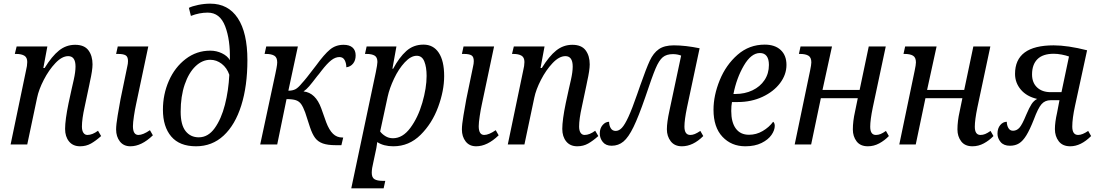

<svg xmlns="http://www.w3.org/2000/svg" viewBox="-20 -790 6009 1050"><path d="M336 -85Q336 -134 355 -226L372 -304Q374 -312 383.5 -354.5Q393 -397 393 -426Q393 -483 353 -483Q319 -483 283 -445Q247 -407 219.5 -353.5Q192 -300 183 -256L129 0H38L122 -403Q129 -431 129 -451Q129 -476 113 -485.5Q97 -495 69 -495H61L71 -536H239L217 -418H224Q264 -483 303 -514Q342 -545 391 -545Q441 -545 463.5 -515Q486 -485 486 -438Q486 -406 472 -344L468 -324L443 -206Q428 -139 428 -98Q428 -76 436 -64Q444 -52 458 -52Q485 -52 516 -75L533 -46Q504 -20 477.5 -5Q451 10 418 10Q379 10 357.5 -16.5Q336 -43 336 -85Z M615 -82Q615 -108 623.5 -158.5Q632 -209 639 -247L676 -426Q680 -442 680 -456Q680 -480 667 -487.5Q654 -495 627 -495H615L624 -536H791L724 -219Q718 -192 712.5 -155.5Q707 -119 707 -100Q707 -52 737 -52Q762 -52 800 -78L816 -50Q754 10 693 10Q656 10 635.5 -16.5Q615 -43 615 -82Z M871 -190Q871 -274 903.5 -348Q936 -422 995.5 -467.5Q1055 -513 1130 -513Q1164 -513 1194 -498.5Q1224 -484 1237 -461Q1240 -571 1211.5 -646Q1183 -721 1116 -721Q1070 -721 1024 -703L1013 -747Q1030 -756 1063.5 -763Q1097 -770 1130 -770Q1228 -770 1280.5 -690.5Q1333 -611 1333 -461Q1333 -320 1299.5 -213.5Q1266 -107 1203 -48.5Q1140 10 1052 10Q962 10 916.5 -43.5Q871 -97 871 -190ZM1234 -381Q1221 -419 1192.5 -441Q1164 -463 1130 -463Q1086 -463 1049 -427.5Q1012 -392 990 -327.5Q968 -263 968 -179Q968 -107 995 -73Q1022 -39 1067 -39Q1118 -39 1154 -89Q1190 -139 1210 -217Q1230 -295 1234 -381Z M1675 -95 1649 -175Q1638 -205 1627 -220.5Q1616 -236 1598 -242Q1580 -248 1547 -248L1496 0H1403L1486 -387Q1488 -396 1492 -417Q1496 -438 1496 -449Q1496 -476 1480 -485.5Q1464 -495 1435 -495H1427L1436 -536H1609L1557 -294Q1580 -294 1595.5 -302Q1611 -310 1632 -336Q1648 -352 1708 -431Q1753 -493 1784.5 -519Q1816 -545 1859 -545Q1891 -545 1908 -530Q1925 -515 1925 -487Q1925 -460 1911 -442.5Q1897 -425 1874 -422Q1874 -444 1865 -461Q1856 -478 1836 -478Q1814 -478 1791.5 -460.5Q1769 -443 1738 -403Q1731 -393 1725 -386Q1719 -379 1715 -374Q1686 -336 1671 -318.5Q1656 -301 1640 -290Q1706 -283 1737 -197L1764 -121Q1780 -79 1801 -58.5Q1822 -38 1852 -38H1857L1847 4H1817Q1772 4 1745.5 -5.5Q1719 -15 1703.5 -35.5Q1688 -56 1675 -95Z M2035 -394Q2044 -438 2044 -451Q2044 -477 2028.5 -486Q2013 -495 1985 -495H1976L1985 -536H2148L2126 -414H2130Q2163 -476 2202 -511Q2241 -546 2296 -546Q2350 -546 2379.5 -501.5Q2409 -457 2409 -374Q2409 -294 2376 -204.5Q2343 -115 2280 -52.5Q2217 10 2131 10Q2078 10 2043 -13Q2042 -9 2040.5 4.5Q2039 18 2035 35L2022 96Q2013 132 2013 155Q2013 181 2028 190Q2043 199 2072 199H2087L2078 240H1901ZM2313 -375Q2313 -423 2300.5 -454Q2288 -485 2259 -485Q2227 -485 2193.5 -449Q2160 -413 2135 -360Q2110 -307 2100 -261L2059 -71Q2069 -57 2087.5 -45.5Q2106 -34 2129 -34Q2182 -34 2224 -90.5Q2266 -147 2289.5 -228Q2313 -309 2313 -375Z M2506 -82Q2506 -108 2514.5 -158.5Q2523 -209 2530 -247L2567 -426Q2571 -442 2571 -456Q2571 -480 2558 -487.5Q2545 -495 2518 -495H2506L2515 -536H2682L2615 -219Q2609 -192 2603.5 -155.5Q2598 -119 2598 -100Q2598 -52 2628 -52Q2653 -52 2691 -78L2707 -50Q2645 10 2584 10Q2547 10 2526.5 -16.5Q2506 -43 2506 -82Z M3055 -85Q3055 -134 3074 -226L3091 -304Q3093 -312 3102.5 -354.5Q3112 -397 3112 -426Q3112 -483 3072 -483Q3038 -483 3002 -445Q2966 -407 2938.5 -353.5Q2911 -300 2902 -256L2848 0H2757L2841 -403Q2848 -431 2848 -451Q2848 -476 2832 -485.5Q2816 -495 2788 -495H2780L2790 -536H2958L2936 -418H2943Q2983 -483 3022 -514Q3061 -545 3110 -545Q3160 -545 3182.5 -515Q3205 -485 3205 -438Q3205 -406 3191 -344L3187 -324L3162 -206Q3147 -139 3147 -98Q3147 -76 3155 -64Q3163 -52 3177 -52Q3204 -52 3235 -75L3252 -46Q3223 -20 3196.5 -5Q3170 10 3137 10Q3098 10 3076.5 -16.5Q3055 -43 3055 -85Z M3627 -83Q3627 -121 3641 -185L3705 -486Q3684 -494 3660 -494Q3625 -494 3604.5 -477Q3584 -460 3565 -415Q3546 -370 3509 -259Q3472 -152 3444.5 -95.5Q3417 -39 3389.5 -16Q3362 7 3325 7Q3293 7 3276.5 -13.5Q3260 -34 3260 -60Q3260 -88 3275.5 -106Q3291 -124 3311 -124Q3311 -104 3320 -89Q3329 -74 3347 -74Q3365 -74 3381 -91Q3397 -108 3417 -151.5Q3437 -195 3465 -276L3481 -322Q3514 -416 3533.5 -458Q3553 -500 3583 -521Q3613 -542 3665 -542Q3728 -542 3806 -526L3737 -202Q3723 -134 3723 -98Q3723 -52 3755 -52Q3767 -52 3779.5 -57Q3792 -62 3810 -74L3826 -46Q3770 10 3709 10Q3669 10 3648 -17.5Q3627 -45 3627 -83Z M3882 -190Q3882 -268 3916 -351.5Q3950 -435 4013.5 -490.5Q4077 -546 4162 -546Q4218 -546 4249.5 -516.5Q4281 -487 4281 -435Q4281 -382 4246 -335.5Q4211 -289 4150 -260.5Q4089 -232 4015 -232H3983Q3979 -212 3979 -183Q3979 -121 4004 -87Q4029 -53 4076 -53Q4116 -53 4151 -73.5Q4186 -94 4208 -124Q4212 -122 4214.5 -115.5Q4217 -109 4217 -102Q4217 -78 4199 -52Q4181 -26 4144.5 -8Q4108 10 4056 10Q3980 10 3931 -42Q3882 -94 3882 -190ZM4001 -276Q4053 -276 4095 -296Q4137 -316 4161 -352Q4185 -388 4185 -435Q4185 -467 4172.5 -483.5Q4160 -500 4136 -500Q4088 -500 4048 -431.5Q4008 -363 3991 -276Z M4644 -82Q4644 -127 4656 -180L4671 -253H4469L4416 0H4326L4410 -403Q4417 -436 4417 -449Q4417 -476 4401 -485.5Q4385 -495 4356 -495H4349L4358 -536H4530L4478 -298H4681L4731 -536H4824L4753 -202Q4739 -134 4739 -97Q4739 -52 4770 -52Q4783 -52 4795.5 -57Q4808 -62 4825 -74L4841 -46Q4818 -22 4788.5 -6Q4759 10 4726 10Q4685 10 4664.5 -17Q4644 -44 4644 -82Z M5216 -82Q5216 -127 5228 -180L5243 -253H5041L4988 0H4898L4982 -403Q4989 -436 4989 -449Q4989 -476 4973 -485.5Q4957 -495 4928 -495H4921L4930 -536H5102L5050 -298H5253L5303 -536H5396L5325 -202Q5311 -134 5311 -97Q5311 -52 5342 -52Q5355 -52 5367.5 -57Q5380 -62 5397 -74L5413 -46Q5390 -22 5360.5 -6Q5331 10 5298 10Q5257 10 5236.5 -17Q5216 -44 5216 -82Z M5749 -84Q5749 -121 5761 -174L5774 -242H5726Q5695 -242 5676 -220.5Q5657 -199 5634 -137Q5612 -81 5593 -50Q5574 -19 5553 -6Q5532 7 5503 7Q5469 7 5452 -13.5Q5435 -34 5435 -59Q5435 -88 5450 -106Q5465 -124 5486 -124Q5486 -105 5494.5 -90Q5503 -75 5520 -75Q5540 -75 5555 -91.5Q5570 -108 5592 -162Q5609 -202 5621.5 -221Q5634 -240 5652 -249Q5595 -262 5563 -299.5Q5531 -337 5531 -386Q5531 -542 5742 -542Q5819 -542 5925 -515L5859 -211Q5844 -142 5844 -98Q5844 -52 5876 -52Q5899 -52 5931 -74L5947 -46Q5891 10 5833 10Q5791 10 5770 -17.5Q5749 -45 5749 -84ZM5785 -286 5826 -481Q5810 -487 5786.5 -491.5Q5763 -496 5743 -496Q5683 -496 5653.5 -466.5Q5624 -437 5624 -383Q5624 -338 5651.5 -312Q5679 -286 5726 -286Z"/></svg>

Font: Noto Serif Narrow
Style: Italic
Weight: 400
Width: 4
Italic angle: -12°
Designer: Monotype Design Team
Foundry: Monotype Imaging Inc.
Version: Version 1.001